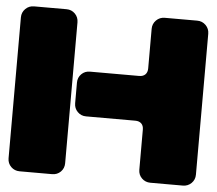

<svg xmlns="http://www.w3.org/2000/svg" viewBox="-51 -756 916 812"><g transform="rotate(5 407.5 -350.0)"><path d="M250 -648.9V-50.8Q250 -29.3 235.4 -14.6Q220.7 0 199.2 0H61Q39.6 0 24.7 -14.6Q9.8 -29.3 9.8 -50.8V-648.9Q9.8 -670.4 24.7 -685.3Q39.6 -700.2 61 -700.2H199.2Q220.7 -700.2 235.4 -685.3Q250 -670.4 250 -648.9ZM320.8 -445.8H529.8Q546.4 -445.8 555.7 -455.1Q564.9 -464.4 564.9 -481V-648.9Q564.9 -670.4 579.8 -685.3Q594.7 -700.2 616.2 -700.2H753.9Q775.4 -700.2 790.3 -685.3Q805.2 -670.4 805.2 -648.9V-50.8Q805.2 -29.3 790.3 -14.6Q775.4 0 753.9 0H616.2Q594.7 0 579.8 -14.6Q564.9 -29.3 564.9 -50.8V-221.2Q564.9 -237.8 555.7 -246.8Q546.4 -255.9 529.8 -255.9H320.8Q299.3 -255.9 284.7 -270.8Q270 -285.6 270 -307.1V-395Q270 -416.5 284.7 -431.2Q299.3 -445.8 320.8 -445.8Z"/></g></svg>

Font: Nastup Soft
Style: Regular
Weight: 400
Designer: Maksym Kobuzan
Foundry: Zakznak
Version: Version 1.020;hotconv 1.0.109;makeotfexe 2.5.65596